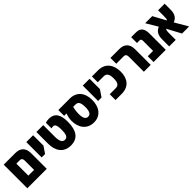

<svg xmlns="http://www.w3.org/2000/svg" viewBox="369 -2054 3500 3500"><g transform="rotate(-45 2119.5 -303.5)"><path d="M45 0H546V-401C546 -541 472 -609 345 -609H45ZM221 -150V-459H311C349 -459 369 -436 369 -390V-150Z M627 -213H715L803 -342V-609H627Z M1161 12C1351 12 1425 -124 1425 -335C1425 -509 1374 -619 1215 -619C1177 -619 1151 -613 1129 -605V-459C1139 -463 1157 -467 1176 -467C1215 -467 1242 -441 1242 -309C1242 -200 1222 -139 1158 -139C1096 -139 1064 -193 1064 -304V-609H887V-306C887 -129 969 12 1161 12Z M1755 12C1939 12 2021 -135 2021 -301C2021 -494 1915 -609 1752 -609H1453V-459H1515C1495 -408 1483 -355 1483 -295C1483 -133 1571 12 1755 12ZM1753 -138C1691 -138 1664 -192 1664 -295C1664 -369 1677 -427 1686 -459H1746C1813 -459 1840 -412 1840 -301C1840 -191 1814 -138 1753 -138Z M2083 -213H2171L2259 -342V-609H2083Z M2319 0H2477C2666 0 2753 -125 2753 -297C2753 -469 2668 -609 2477 -609H2319V-459H2471C2547 -459 2575 -409 2575 -301C2575 -202 2551 -150 2472 -150H2319Z M3049 0H3226V-401C3226 -541 3152 -609 3025 -609H2796V-459H2991C3029 -459 3049 -436 3049 -390Z M3299 0H3614V-422C3614 -545 3566 -609 3454 -609H3331V-459H3399C3425 -459 3437 -444 3437 -411V-150H3299Z M3702 0H3871V-176C3871 -222 3875 -250 3890 -268L4034 0H4216L4070 -251C4153 -278 4194 -350 4194 -449V-609H4025V-462C4025 -410 4023 -379 4008 -362L3874 -609H3691L3823 -387C3742 -358 3702 -287 3702 -189Z"/></g></svg>

Font: Noto Sans Hebrew Condensed Black
Style: Regular
Weight: 900
Width: 3
Designer: Monotype Design Team
Foundry: Monotype Imaging Inc.
Version: Version 2.004